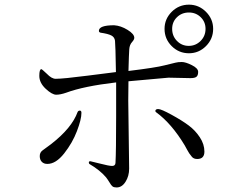

<svg xmlns="http://www.w3.org/2000/svg" viewBox="-20 -824 1040 837"><path d="M151.4 -493.2Q151.4 -522.5 160.2 -522.5Q163.1 -522.5 184.6 -502Q205.1 -480.5 222.7 -480.5Q255.9 -480.5 361.3 -494.1Q465.8 -507.8 485.4 -509.8Q483.4 -629.9 481.4 -646Q479.5 -662.1 465.3 -669.4Q451.2 -676.8 418 -681.6Q411.1 -683.6 411.1 -689.5Q411.1 -713.9 477.5 -713.9Q506.8 -711.9 536.1 -693.8Q565.4 -675.8 565.4 -659.2Q565.4 -651.4 555.7 -640.6Q544.9 -628.9 543.5 -609.4Q542 -589.8 540 -514.6Q660.2 -529.3 697.3 -539.1Q733.4 -547.9 745.1 -550.8Q755.9 -553.7 772.5 -553.7Q789.1 -553.7 816.4 -540Q843.8 -526.4 843.8 -510.7Q843.8 -495.1 836.4 -489.3Q829.1 -483.4 810.5 -483.4L714.8 -485.4Q709 -485.4 540 -469.7Q539.1 -439.5 539.1 -385.7L543 -88.9Q543 -56.6 527.3 -31.7Q511.7 -6.8 488.3 -6.8Q476.6 -6.8 470.7 -11.2Q464.8 -15.6 457 -29.3Q449.2 -42 442.4 -50.8Q416 -82 371.1 -108.4Q367.2 -110.4 367.2 -116.2Q367.2 -121.1 374 -121.1L414.1 -111.3Q455.1 -100.6 468.8 -100.6Q482.4 -100.6 483.4 -113.3Q486.3 -162.1 486.3 -317.4V-464.8Q344.7 -448.2 268.6 -419.9Q243.2 -411.1 225.1 -411.1Q207 -411.1 179.2 -437Q151.4 -462.9 151.4 -493.2ZM153.3 -143.6Q153.3 -159.2 165 -168Q176.8 -176.8 202.1 -195.3Q293 -265.6 318.4 -335.9Q321.3 -341.8 328.1 -341.8Q335 -341.8 335 -332Q335 -303.7 315.4 -252.4Q295.9 -201.2 259.8 -155.3Q223.6 -109.4 186.5 -109.4Q170.9 -109.4 162.1 -118.7Q153.3 -127.9 153.3 -143.6ZM657.2 -339.8Q657.2 -348.6 669.9 -348.6Q682.6 -348.6 728 -323.7Q773.4 -298.8 802.2 -277.3Q831.1 -255.9 851.1 -225.6Q871.1 -195.3 871.1 -163.1Q871.1 -130.9 839.8 -130.9Q824.2 -130.9 816.4 -140.6Q803.7 -155.3 795.9 -170.9Q788.1 -185.5 785.2 -190.4Q727.5 -286.1 660.2 -335Q657.2 -337.9 657.2 -339.8ZM697.3 -698.2Q697.3 -741.2 728.5 -772.5Q759.8 -803.7 803.7 -803.7Q846.7 -803.7 877.9 -772.5Q909.2 -741.2 909.2 -698.2Q909.2 -654.3 877.9 -623Q846.7 -591.8 803.7 -591.8Q759.8 -591.8 728.5 -623Q697.3 -654.3 697.3 -698.2ZM730.5 -698.2Q730.5 -667 751.5 -645.5Q772.5 -624 802.7 -624Q833 -624 854.5 -645.5Q876 -667 876 -698.2Q876 -728.5 855 -749Q834 -769.5 803.7 -769.5Q772.5 -769.5 751.5 -749Q730.5 -728.5 730.5 -698.2Z"/></svg>

Font: GenEi Koburi Mincho v6
Style: Regular
Weight: 400
Designer: o_tamon (Modified)
Foundry: o_tamon / Adobe Systems Incorporated
Version: Version 6.1